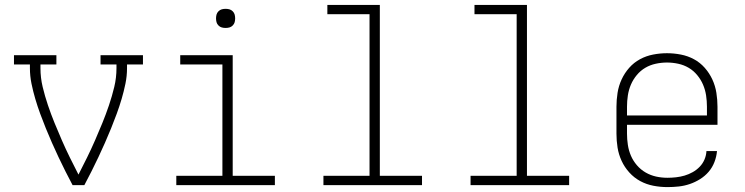

<svg xmlns="http://www.w3.org/2000/svg" viewBox="-20 -755 3040 783"><path d="M276 0Q261 -28 246.5 -57Q232 -86 218.5 -114.5Q205 -143 192 -172.5Q179 -202 167 -231.5Q155 -261 144 -291Q133 -321 124 -351.5Q115 -382 108.5 -413.5Q102 -445 102 -477V-492H37V-530H210V-492H145V-477Q145 -438 154 -400.5Q163 -363 175.5 -326Q188 -289 202.5 -253.5Q217 -218 232.5 -182.5Q248 -147 265 -112.5Q282 -78 300 -43Q318 -78 335 -112.5Q352 -147 367.5 -182.5Q383 -218 397.5 -253.5Q412 -289 424.5 -326Q437 -363 446 -400.5Q455 -438 455 -477V-492H390V-530H563V-492H498V-477Q498 -445 491.5 -413.5Q485 -382 476 -351.5Q467 -321 456 -291Q445 -261 433 -231.5Q421 -202 408 -172.5Q395 -143 381.5 -114.5Q368 -86 353.5 -57Q339 -28 324 0Z M699 0V-38H887V-492H715V-530H929V-38H1101V0ZM900 -641Q892 -641 884.5 -643Q877 -645 871 -651Q865 -657 863 -664.5Q861 -672 861 -680Q861 -688 863 -695.5Q865 -703 871 -709Q877 -715 884.5 -717Q892 -719 900 -719Q908 -719 915.5 -717Q923 -715 929 -709Q935 -703 937 -695.5Q939 -688 939 -680Q939 -672 937 -664.5Q935 -657 929 -651Q923 -645 915.5 -643Q908 -641 900 -641Z M1299 0V-38H1487V-697H1315V-735H1529V-38H1701V0Z M1899 0V-38H2087V-697H1915V-735H2129V-38H2301V0Z M2702 8Q2673 8 2644.5 2.5Q2616 -3 2591 -16.5Q2566 -30 2546.5 -51.5Q2527 -73 2515 -99Q2503 -125 2498.5 -153Q2494 -181 2494 -210V-320Q2494 -348 2498.5 -376.5Q2503 -405 2515 -431Q2527 -457 2546 -478.5Q2565 -500 2590 -513.5Q2615 -527 2643.5 -532.5Q2672 -538 2700 -538Q2728 -538 2756.5 -532.5Q2785 -527 2810 -513.5Q2835 -500 2854 -478.5Q2873 -457 2885 -431Q2897 -405 2901.5 -376.5Q2906 -348 2906 -320V-246H2537V-210Q2537 -187 2540.5 -164Q2544 -141 2553 -120Q2562 -99 2577.5 -81Q2593 -63 2613 -51.5Q2633 -40 2655.5 -35Q2678 -30 2702 -30Q2719 -30 2737 -32Q2755 -34 2772 -39Q2789 -44 2805 -53Q2821 -62 2833.5 -75Q2846 -88 2853 -104.5Q2860 -121 2861 -139H2904Q2902 -116 2893.5 -94Q2885 -72 2870 -54.5Q2855 -37 2835 -24.5Q2815 -12 2793 -4.5Q2771 3 2748 5.5Q2725 8 2702 8ZM2863 -284V-320Q2863 -343 2859.5 -366Q2856 -389 2847 -410Q2838 -431 2823 -449Q2808 -467 2788.5 -478.5Q2769 -490 2746 -495Q2723 -500 2700 -500Q2677 -500 2654 -495Q2631 -490 2611.5 -478.5Q2592 -467 2577 -449Q2562 -431 2553 -410Q2544 -389 2540.5 -366Q2537 -343 2537 -320V-284Z"/></svg>

Font: Iosevka Curly Slab XLtEx
Style: Regular
Weight: 200
Width: 7
Monospace: yes
Designer: Belleve Invis
Foundry: Belleve Invis
Version: Version 11.1.0; ttfautohint (v1.8.3)